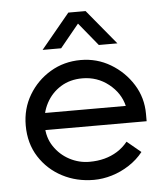

<svg xmlns="http://www.w3.org/2000/svg" viewBox="-49 -680 637 731"><g transform="rotate(-5 270.0 -314.5)"><path d="M281 7Q215 7 160.5 -21.5Q106 -50 73 -101.5Q40 -153 40 -222Q40 -286 71 -338Q102 -390 154 -421Q206 -452 270 -452Q332 -452 384 -421Q436 -390 468 -339Q500 -288 500 -226V-198H84V-263H426Q414 -313 370.5 -347.5Q327 -382 270 -382Q223 -382 187.5 -360Q152 -338 132 -300.5Q112 -263 112 -216Q112 -170 135 -135.5Q158 -101 194 -82Q230 -63 270 -63Q301 -63 327.5 -70Q354 -77 376.5 -91Q399 -105 417 -127L470 -83Q448 -55 416.5 -34.5Q385 -14 350 -3.5Q315 7 281 7ZM129 -503 239 -636H305L415 -503H344L263 -602H281L200 -503Z"/></g></svg>

Font: Teachers
Style: Regular
Weight: 400
Designer: Alfredo Marco Pradil, Chank Diesel
Version: Version 1.001